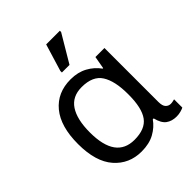

<svg xmlns="http://www.w3.org/2000/svg" viewBox="-215 -909 1053 1053"><g transform="rotate(-45 311.5 -383.0)"><path d="M273 10Q177 10 116 -59.5Q55 -129 55 -266Q55 -402 114.5 -474Q174 -546 277 -546Q333 -546 375 -523Q417 -500 443 -463H447L460 -536H530V-118Q530 -87 542 -74.5Q554 -62 571 -62Q579 -62 588 -64Q597 -66 601 -67V-3Q594 1 578 5.5Q562 10 545 10Q508 10 483.5 -8Q459 -26 448 -72H441Q416 -36 374.5 -13Q333 10 273 10ZM291 -63Q374 -63 408.5 -110.5Q443 -158 443 -261V-267Q443 -367 409.5 -420Q376 -473 290 -473Q217 -473 181.5 -419.5Q146 -366 146 -265Q146 -63 291 -63ZM270 -606V-618L318 -776H424V-766L329 -606Z"/></g></svg>

Font: Noto Sans Living
Style: Regular
Weight: 400
Designer: Monotype Design Team
Foundry: Monotype Imaging Inc.
Version: Version 2.013; ttfautohint (v1.8.4.7-5d5b)